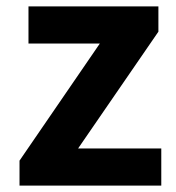

<svg xmlns="http://www.w3.org/2000/svg" viewBox="-20 -580 551 600"><path d="M41 0V-78L292 -444H69V-560H475V-481L224 -116H484V0Z"/></svg>

Font: Noto Sans JP Thin
Style: Bold
Weight: 700
Version: Version 2.004-H2;hotconv 1.0.118;makeotfexe 2.5.65603